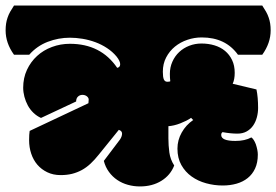

<svg xmlns="http://www.w3.org/2000/svg" viewBox="-74 -670 998 694"><path d="M655.3 -534.7Q628.4 -534.7 603.3 -526.1Q578.1 -517.6 558.3 -501.5Q538.6 -485.4 526.6 -462.4Q514.6 -439.5 514.6 -410.6Q514.6 -391.1 518.3 -382.8Q522 -374.5 530.8 -374.5Q539.6 -374.5 541.5 -376.5Q540 -388.2 540 -402.8Q540 -426.8 549.1 -447Q558.1 -467.3 573.7 -481.9Q589.4 -496.6 610.1 -504.6Q630.9 -512.7 654.3 -512.7Q679.2 -512.7 701.2 -506.1Q723.1 -499.5 739.3 -486.1Q755.4 -472.7 764.9 -452.9Q774.4 -433.1 774.4 -406.7Q774.4 -383.3 767.1 -367.2L853 -346.7Q858.9 -318.4 858.9 -279.8Q858.9 -262.7 854.5 -246.1Q850.1 -229.5 841.1 -216.3Q832 -203.1 817.9 -195.1Q803.7 -187 784.2 -187Q759.8 -187 730.5 -192.4Q725.6 -189.5 725.6 -182.1Q725.6 -160.6 776.9 -160.6Q811.5 -160.6 834.5 -173.3Q843.3 -167.5 850.6 -148.9Q857.9 -127 857.9 -111.3Q857.9 -82 848.1 -61Q838.4 -40 821.3 -26.4Q804.2 -12.7 781 -6.1Q757.8 0.5 731 0.5Q700.2 0.5 670.9 -7.6Q641.6 -15.6 618.7 -32Q595.7 -48.3 581.5 -73.5Q567.4 -98.6 567.4 -132.8Q567.4 -163.6 582.8 -190.9Q598.1 -218.3 624.5 -236.3Q622.6 -237.3 620.8 -239.5Q619.1 -241.7 616.7 -244.1Q609.4 -238.8 599.1 -233.6Q588.9 -228.5 577.6 -224.1Q566.4 -219.7 554.9 -217Q543.5 -214.4 534.7 -213.9V-169.9Q534.7 -144.5 538.1 -119.1Q541.5 -93.8 555.7 -71.8Q542 -36.6 509.3 -16.4Q476.6 3.9 431.6 3.9Q409.2 3.9 388.2 -2Q367.2 -7.8 349.9 -19.5Q332.5 -31.2 319.8 -48.6Q307.1 -65.9 301.3 -88.4Q353.5 -156.7 359.9 -166Q367.2 -177.2 367.2 -187Q367.2 -196.8 355.5 -200.7L283.2 -111.3Q268.1 -92.3 253.2 -78.4Q238.3 -64.5 221.7 -55.4Q205.1 -46.4 186.5 -41.7Q168 -37.1 145 -37.1Q118.2 -37.1 96.9 -47.4Q75.7 -57.6 61 -74.7Q46.4 -91.8 38.8 -114.7Q31.2 -137.7 31.2 -163.1Q31.2 -173.8 31.7 -182.1Q32.2 -190.4 33.2 -196.8L245.6 -296.9Q246.6 -303.7 246.6 -310.1Q246.6 -316.4 240.2 -321.8Q233.4 -327.1 224.1 -327.1Q214.4 -327.1 207.8 -320.8Q201.2 -314.5 201.2 -303.2L74.2 -243.7Q59.1 -250.5 46.9 -262.2Q34.7 -273.9 26.6 -288.8Q18.6 -303.7 14.2 -320.3Q9.8 -336.9 9.8 -353Q9.8 -388.2 23.4 -417.5Q37.1 -446.8 60.1 -467.8Q83 -488.8 113.8 -500.2Q144.5 -511.7 178.7 -511.7Q290.5 -511.7 349.6 -424.8Q360.4 -426.8 360.4 -438Q360.4 -449.2 347.2 -465.8Q332.5 -483.4 312.7 -496.3Q293 -509.3 270.5 -517.6Q248 -525.9 224.4 -529.8Q200.7 -533.7 178.7 -533.7Q137.2 -533.7 98.4 -518.8Q59.6 -503.9 31.7 -472.2H-23.4Q-53.7 -514.2 -53.7 -560.1Q-53.7 -573.2 -52 -584.5Q-50.3 -595.7 -46.6 -606.4Q-43 -617.2 -37.1 -627.7Q-31.2 -638.2 -23.4 -649.9H874Q881.8 -638.2 887.7 -627.7Q893.6 -617.2 897.2 -606.4Q900.9 -595.7 902.6 -584.5Q904.3 -573.2 904.3 -560.1Q904.3 -514.2 874 -472.2H786.1Q741.2 -534.7 655.3 -534.7Z"/></svg>

Font: Modak sl
Style: Regular
Weight: 400
Designer: Sarang Kulkarni, Maithili Shingre, Noopur Datye
Foundry: Ek Type
Version: Version 1.036;PS Version 1.000;hotconv 1.0.79;makeotf.lib2.5